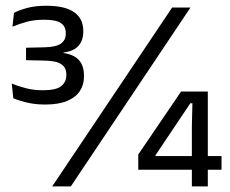

<svg xmlns="http://www.w3.org/2000/svg" viewBox="-20 -666 820 686"><path d="M141 -292.5Q104.5 -292.5 74.5 -300Q44.5 -307.5 27.5 -315L22 -367.5Q43 -358.5 71.8 -351Q100.5 -343.5 133 -343.5Q181 -343.5 199 -358.5Q217 -373.5 217 -397V-400Q217 -412 212.8 -421Q208.5 -430 199.5 -436.2Q190.5 -442.5 175.8 -445.8Q161 -449 139.5 -449.5L73 -451V-495.5L139 -497Q180 -498 197.5 -510.2Q215 -522.5 215 -545V-548.5Q215 -571 198 -583.2Q181 -595.5 137 -595.5Q101.5 -595.5 73.2 -587.5Q45 -579.5 24.5 -570.5L30 -620Q48.5 -630 77.8 -637.8Q107 -645.5 145 -645.5Q212 -645.5 244.8 -622.5Q277.5 -599.5 277.5 -556V-552Q277.5 -522.5 260.8 -502.8Q244 -483 207 -478.5L206.5 -472L205 -477Q244 -471.5 262 -451.2Q280 -431 280 -396.5V-391.5Q280 -363.5 265.5 -341Q251 -318.5 220.2 -305.5Q189.5 -292.5 141 -292.5ZM166.5 0 595 -639H660.5L233 0ZM665.5 0V-214.5L667.5 -297H660L536 -112V-91L508 -108.5H771.5V-59.5H474V-114L627 -339H722.5V0Z"/></svg>

Font: Anek Bangla Medium
Style: Regular
Weight: 400
Version: Version 1.003